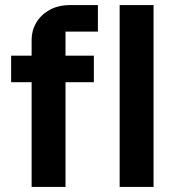

<svg xmlns="http://www.w3.org/2000/svg" viewBox="-20 -739 697 759"><path d="M239 0H105V-582Q105 -618 123 -649Q141 -680 175.5 -699.5Q210 -719 259 -719H367V-614H239ZM24 -414V-519H351V-414ZM587 0H453V-719H587Z"/></svg>

Font: 42dot Sans ExtraBold
Style: Regular
Weight: 800
Designer: 42dot
Version: Version 1.000